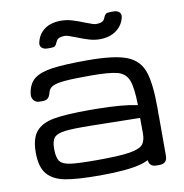

<svg xmlns="http://www.w3.org/2000/svg" viewBox="-87 -878 921 960"><g transform="rotate(-10 374.0 -398.0)"><path d="M46.9 -167.5Q46.9 -239.7 76.2 -274.4Q105.5 -309.1 166 -320.1Q226.6 -331.1 343.3 -331.1H382.8Q453.1 -330.1 502.4 -325.9Q551.8 -321.8 591.3 -313.5Q589.8 -403.3 575 -440.7Q560.1 -478 519.5 -489Q479 -500 380.9 -500Q295.4 -500 252 -496.1Q208.5 -492.2 189.9 -482.2Q171.4 -472.2 166.5 -452.1Q162.1 -433.6 153.1 -424.8Q144 -416 126.5 -416H110.4Q91.3 -416 80.8 -429.2Q70.3 -442.4 72.8 -461.9Q79.6 -511.7 109.9 -536.1Q140.1 -560.5 202.1 -569.3Q264.2 -578.1 380.9 -578.1Q515.6 -578.1 578.6 -554.2Q641.6 -530.3 663.3 -469.7Q685.1 -409.2 685.1 -281.2Q685.1 -156.7 654.8 -97.9Q624.5 -39.1 554.7 -19.5Q484.9 0 343.3 0Q230.5 0 169.4 -11.2Q108.4 -22.5 77.6 -58.3Q46.9 -94.2 46.9 -167.5ZM591.3 -171.9 590.8 -248.5 342.8 -252.9Q249.5 -254.4 209 -249.3Q168.5 -244.1 154.3 -226.6Q140.1 -209 140.6 -167.5Q141.1 -124.5 155 -106.7Q168.9 -88.9 208.3 -83.5Q247.6 -78.1 343.3 -78.1Q455.1 -78.1 507.1 -86.4Q559.1 -94.7 575.4 -113.8Q591.8 -132.8 591.3 -171.9ZM591.3 -39.1V-242.2Q591.3 -261.2 601.3 -271.2Q611.3 -281.2 630.4 -281.2H646Q665 -281.2 675 -271.2Q685.1 -261.2 685.1 -242.2V-39.1Q685.1 -20 675 -10Q665 0 646 0H630.4Q611.3 0 601.3 -10Q591.3 -20 591.3 -39.1ZM159.7 -706.5Q168.5 -748 200.7 -772Q232.9 -795.9 286.1 -795.9Q313 -795.9 340.3 -787.8Q367.7 -779.8 403.8 -765.1Q425.8 -756.8 437.3 -752.9Q448.7 -749 456.5 -749Q473.1 -749 482.4 -752.7Q491.7 -756.3 495.4 -761.2Q499 -766.1 502.4 -774.9Q506.8 -785.6 512.9 -790.8Q519 -795.9 535.2 -795.9H551.8Q571.3 -795.9 581.3 -786.1Q591.3 -776.4 587.9 -760.7Q579.1 -720.2 545.7 -695.6Q512.2 -670.9 461.4 -670.9Q434.6 -670.9 407.2 -679Q379.9 -687 343.8 -701.7Q321.8 -710 310.3 -713.9Q298.8 -717.8 291 -717.8Q273.9 -717.8 264.6 -714.1Q255.4 -710.4 251.5 -705.3Q247.6 -700.2 243.7 -691.4Q239.7 -681.2 233.9 -676Q228 -670.9 212.4 -670.9H195.8Q176.3 -670.9 166.3 -680.9Q156.2 -690.9 159.7 -706.5Z"/></g></svg>

Font: Gyrochrome
Style: Regular
Weight: 400
Designer: David Moles
Foundry: David Moles
Version: Version 1.005;Glyphs 3.2.3 (3260)